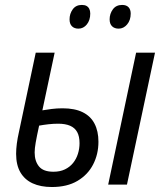

<svg xmlns="http://www.w3.org/2000/svg" viewBox="-20 -749 666 779"><path d="M190.4 9.8Q145 9.8 112.5 -5.1Q80.1 -20 62.7 -49.8Q45.4 -79.6 45.4 -125Q45.4 -144 48.3 -166.5Q51.3 -189 56.2 -210.4L125 -535.2H201.7L151.9 -301.3Q168.9 -304.2 189.7 -306.9Q210.4 -309.6 233.9 -309.6Q283.2 -309.6 315.4 -293.7Q347.7 -277.8 363.5 -247.3Q379.4 -216.8 379.4 -173.8Q379.4 -123.5 357.9 -81.8Q336.4 -40 294.4 -15.1Q252.4 9.8 190.4 9.8ZM196.8 -52.2Q223.6 -52.2 243.4 -61.8Q263.2 -71.3 276.4 -87.6Q289.6 -104 296.1 -124.8Q302.7 -145.5 302.7 -168Q302.7 -195.8 293.2 -213.1Q283.7 -230.5 264.4 -238.8Q245.1 -247.1 215.8 -247.1Q196.8 -247.1 177 -244.9Q157.2 -242.7 138.7 -239.3Q128.9 -194.3 124.8 -170.4Q120.6 -146.5 120.6 -130.4Q120.6 -95.2 138.2 -73.7Q155.8 -52.2 196.8 -52.2ZM418.9 0 532.2 -535.2H608.9L495.1 0ZM461.4 -632.8Q444.8 -632.8 434.8 -642.3Q424.8 -651.9 424.8 -670.4Q424.8 -693.4 438 -711.2Q451.2 -729 475.6 -729Q492.7 -729 501.5 -719.7Q510.3 -710.4 510.3 -693.8Q510.3 -667 495.8 -649.9Q481.4 -632.8 461.4 -632.8ZM298.3 -632.8Q281.7 -632.8 272 -642.3Q262.2 -651.9 262.2 -670.4Q262.2 -693.4 275.1 -711.2Q288.1 -729 312 -729Q323.7 -729 331.1 -724.9Q338.4 -720.7 342.3 -712.9Q346.2 -705.1 346.2 -693.8Q346.2 -667 332.3 -649.9Q318.4 -632.8 298.3 -632.8Z"/></svg>

Font: Open Sans SemiCondensed
Style: Italic
Weight: 400
Width: 4
Italic angle: -12°
Designer: Monotype Design Team
Foundry: Monotype Imaging Inc.
Version: Version 3.000